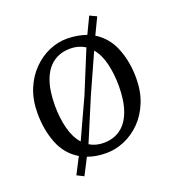

<svg xmlns="http://www.w3.org/2000/svg" viewBox="-130 -734 829 915"><g transform="rotate(-20 284.0 -277.0)"><path d="M142 79 107.5 61.5 150 -21Q88.5 -57.5 61.5 -126.8Q34.5 -196 34.5 -278.5Q34.5 -346.5 56.2 -399.8Q78 -453 114.8 -490.2Q151.5 -527.5 196.8 -547Q242 -566.5 289.5 -566Q317 -565.5 340.8 -561.2Q364.5 -557 385.5 -549.5L425.5 -633L460 -616.5L420 -533Q480.5 -495.5 507.2 -427Q534 -358.5 534 -277Q534 -209 512.2 -155.5Q490.5 -102 454 -65Q417.5 -28 372 -8.5Q326.5 11 279 11Q252 11 228.5 7Q205 3 185 -4.5ZM182 -83 273.5 -282 361 -495Q345.5 -505 326.5 -510.5Q307.5 -516 285 -516Q235 -516 199 -490Q163 -464 144 -412.8Q125 -361.5 125 -284.5Q125 -223.5 138.5 -170.2Q152 -117 182 -83ZM284 -39Q334 -39 369.8 -65Q405.5 -91 424.5 -142.8Q443.5 -194.5 443.5 -270.5Q443.5 -329.5 431.2 -381.8Q419 -434 390.5 -468L302.5 -272L212.5 -58Q227.5 -48.5 245.2 -43.8Q263 -39 284 -39Z"/></g></svg>

Font: Merriweather 28pt Light
Style: Regular
Weight: 300
Version: Version 2.100